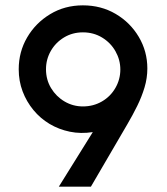

<svg xmlns="http://www.w3.org/2000/svg" viewBox="-20 -698 625 718"><path d="M200 0 327 -204Q282 -197 241 -205.5Q200 -214 165.5 -234.5Q131 -255 105 -286.5Q79 -318 64.5 -356.5Q50 -395 50 -439Q50 -504 81.5 -558Q113 -612 167.5 -645Q222 -678 290 -678Q358 -678 412.5 -646Q467 -614 499 -560Q531 -506 531 -442Q531 -406 520.5 -371Q510 -336 493 -301.5Q476 -267 456 -233L320 0ZM290 -300Q329 -300 361 -318.5Q393 -337 411.5 -369Q430 -401 430 -438Q430 -474 412 -506Q394 -538 362 -557.5Q330 -577 290 -577Q251 -577 219.5 -558Q188 -539 170 -507.5Q152 -476 152 -439Q152 -400 171 -368.5Q190 -337 221.5 -318.5Q253 -300 290 -300Z"/></svg>

Font: Atkinson Hyperlegible Next Medium
Style: Regular
Weight: 500
Designer: Elliott Scott, Megan Eiswerth, Linus Boman, Theodore Petrosky, Letters from Sweden
Foundry: Applied Design Works, Letters from Sweden
Version: Version 2.001